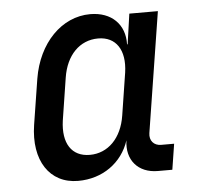

<svg xmlns="http://www.w3.org/2000/svg" viewBox="-45 -607 691 663"><g transform="rotate(-5 300.0 -275.0)"><path d="M200 10C285 10 353 -39 378 -115C368 -48 408 0 477 0H527L541 -89H496C471 -89 455 -107 459 -133L525 -550H426L411 -445H409C411 -514 365 -560 291 -560C192 -560 110 -476 90 -354L65 -196C46 -74 101 10 200 10ZM248 -76C185 -76 154 -124 165 -202L188 -349C200 -426 247 -474 311 -474C373 -474 405 -426 394 -349L371 -202C359 -124 311 -76 248 -76Z"/></g></svg>

Font: JetBrains Mono Medium
Style: Italic
Weight: 436
Italic angle: -9°
Monospace: yes
Designer: Philipp Nurullin, Konstantin Bulenkov
Foundry: JetBrains
Version: Version 2.305